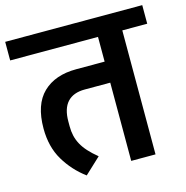

<svg xmlns="http://www.w3.org/2000/svg" viewBox="-125 -797 881 908"><g transform="rotate(-15 315.5 -343.0)"><path d="M189 12Q127 -34 88 -99.5Q49 -165 49 -255Q49 -372 108 -429Q167 -486 271 -486H410V-607H-20V-698H651V-607H529V0H410V-383H285Q229 -383 200 -351.5Q171 -320 171 -257V-233Q171 -208 176 -186.5Q181 -165 192 -144.5Q203 -124 221.5 -103.5Q240 -83 267 -61L189 12Z"/></g></svg>

Font: IBM Plex Sans Devanagari SemiBold
Style: Regular
Weight: 600
Designer: Mike Abbink, Paul van der Laan, Pieter van Rosmalen, Erin McLaughlin
Foundry: Bold Monday
Version: Version 1.1